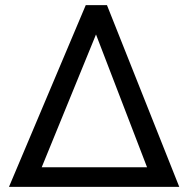

<svg xmlns="http://www.w3.org/2000/svg" viewBox="-20 -731 745 751"><path d="M315.4 -710.9H398.4L681.2 0H15.1ZM143.1 -76.7H555.2L355.5 -596.2Z"/></svg>

Font: Nahid FD
Style: FD
Weight: 400
Foundry: DejaVu fonts team - Redesigned by Saber Rastikerdar
Version: Version 0.3.0